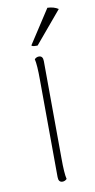

<svg xmlns="http://www.w3.org/2000/svg" viewBox="-83 -739 389 784"><g transform="rotate(-10 111.5 -347.0)"><path d="M129 0Q121 8 111 8Q94 8 94 -14L92 -417Q92 -480 86 -504Q94 -512 104 -512Q121 -512 121 -490L123 -87Q123 -24 129 0ZM107 -557H101Q84 -557 82 -562L173 -702Q200 -701 218 -689Z"/></g></svg>

Font: Arima Madurai Thin
Style: Regular
Weight: 250
Designer: Joana Correia and Natanael Gama
Foundry: NDISCOVER
Version: Version 1.020; ttfautohint (v1.5) -l 7 -r 28 -G 50 -x 13 -D 